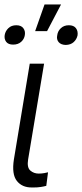

<svg xmlns="http://www.w3.org/2000/svg" viewBox="-22 -830 366 857"><path d="M110.8 -545.9H174.8L103.5 -118.2Q97.7 -82.5 113.3 -68.8Q128.9 -55.2 150.9 -55.2Q164.1 -55.2 176 -57.4Q188 -59.6 192.4 -61L184.6 -0.5Q175.8 2 159.9 4.6Q144 7.3 120.6 6.8Q76.7 7.3 53.2 -22.5Q29.8 -52.2 40 -118.2ZM134.8 -690.9 176.8 -810.1H250.5L188 -690.9ZM-1 -673.8Q2 -691.4 15.4 -704.3Q28.8 -717.3 50.8 -717.3Q72.3 -717.3 82 -704.3Q91.8 -691.4 88.9 -673.8Q86.4 -655.8 72.5 -643.3Q58.6 -630.9 36.6 -630.9Q15.1 -630.9 5.6 -643.3Q-3.9 -655.8 -1 -673.8ZM233.4 -672.4Q235.8 -691.4 249.8 -704.3Q263.7 -717.3 285.2 -717.3Q307.1 -717.3 316.9 -704.3Q326.7 -691.4 324.2 -672.4Q320.3 -654.3 306.9 -642.1Q293.5 -629.9 271.5 -629.4Q250 -629.9 239.7 -642.1Q229.5 -654.3 233.4 -672.4Z"/></svg>

Font: Inter Tight Light
Style: Italic
Weight: 300
Italic angle: -9.39999°
Designer: Rasmus Andersson
Foundry: rsms
Version: Version 3.004